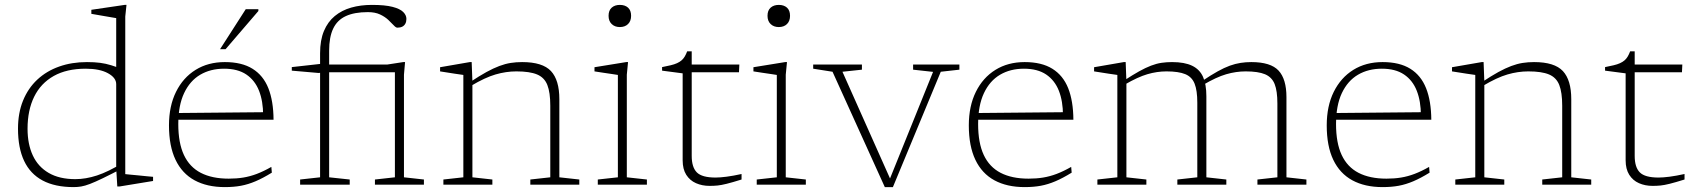

<svg xmlns="http://www.w3.org/2000/svg" viewBox="-20 -754 6914 784"><path d="M454.5 -410.5Q454.5 -436.5 420.8 -455Q387 -473.5 330 -473.5Q252.5 -473.5 199.5 -443.8Q146.5 -414 119.5 -359Q92.5 -304 92.5 -228Q92.5 -165.5 114 -119.2Q135.5 -73 179 -47.8Q222.5 -22.5 287.5 -22.5Q330 -22.5 376 -37.5Q422 -52.5 482.5 -89.5V-68Q432.5 -42 400.5 -26.5Q368.5 -11 347.5 -3Q326.5 5 311.5 7.5Q296.5 10 281 10Q204.5 10 154 -17Q103.5 -44 78.5 -97Q53.5 -150 53.5 -228.5Q53.5 -292.5 74 -343Q94.5 -393.5 132.2 -428.8Q170 -464 221.5 -482.2Q273 -500.5 335 -500.5Q365.5 -500.5 388.5 -497.5Q411.5 -494.5 434.2 -487.5Q457 -480.5 485.5 -469L454.5 -439.5V-680Q448.5 -681 429.8 -684.2Q411 -687.5 389.2 -691.2Q367.5 -695 353 -697.5V-714L489 -734H496.5L491.5 -686.5V-43Q496 -42.5 511 -41Q526 -39.5 545 -37.8Q564 -36 580.5 -34.2Q597 -32.5 605 -32V-15L468 7.5H459L454.5 -66Z M898 -500.5Q967.5 -500.5 1011.2 -473.2Q1055 -446 1075.8 -393.8Q1096.5 -341.5 1097 -265H706.5L703 -292.5L1076.5 -296L1054.5 -282.5Q1054.5 -340.5 1037.8 -383.2Q1021 -426 985.8 -449.8Q950.5 -473.5 895 -473.5Q839.5 -473.5 797.5 -448.8Q755.5 -424 731.8 -373.8Q708 -323.5 708 -247Q708 -170.5 731 -121.2Q754 -72 800 -48.2Q846 -24.5 914 -24.5Q946 -24.5 973.5 -29Q1001 -33.5 1028.8 -44Q1056.5 -54.5 1088 -72.5L1090 -49Q1053.5 -26.5 1023.5 -13.8Q993.5 -1 964 4.5Q934.5 10 898 10Q825.5 10 774.5 -17.8Q723.5 -45.5 696.8 -101.5Q670 -157.5 670 -242Q670 -321 698.8 -379Q727.5 -437 778.8 -468.8Q830 -500.5 898 -500.5ZM878.5 -553 983.5 -716.5H1035V-709L901 -553Z M1610.5 -459H1308.5L1281 -456L1171.5 -465.5V-480L1288 -493L1306.5 -490.5H1561.5L1626.5 -500.5H1634L1629.5 -449V-30L1711 -21V0H1511V-21L1592.5 -30V-474ZM1324 -30 1408 -21V0H1205.5V-21L1287 -30V-536.5Q1287 -590 1302.8 -627.5Q1318.5 -665 1347 -688.5Q1375.5 -712 1414 -723Q1452.5 -734 1498.5 -734Q1552 -734 1582.8 -726Q1613.5 -718 1626.5 -705Q1639.5 -692 1639.5 -677Q1639.5 -665.5 1635.2 -657.5Q1631 -649.5 1622.8 -645.2Q1614.5 -641 1602.5 -641Q1596.5 -641 1587.8 -650.5Q1579 -660 1565.5 -672.8Q1552 -685.5 1531.8 -695Q1511.5 -704.5 1482 -704.5Q1427 -704.5 1392 -688.2Q1357 -672 1340.5 -637.2Q1324 -602.5 1324 -547Z M1909 -421.5V-30L1990.5 -21V0H1790.5V-21L1872 -30V-448Q1864 -449 1837.5 -453Q1811 -457 1777 -462.5V-479.5L1898.5 -500.5H1906ZM2145.5 -21 2227 -30V-322.5Q2227 -376.5 2215 -407Q2203 -437.5 2173 -450Q2143 -462.5 2088.5 -462.5Q2046.5 -462.5 2003.5 -450Q1960.5 -437.5 1903.5 -403.5L1900 -419Q1937.5 -444 1966.2 -459.8Q1995 -475.5 2019 -484.5Q2043 -493.5 2065.2 -497Q2087.5 -500.5 2112 -500.5Q2195.5 -500.5 2229.8 -463.8Q2264 -427 2264 -349V-30L2345.5 -21V0H2145.5Z M2511 -643.5Q2490.5 -643.5 2477.8 -655.8Q2465 -668 2465 -689.5Q2465 -711.5 2477.8 -722.8Q2490.5 -734 2511 -734Q2532 -734 2544.5 -722.8Q2557 -711.5 2557 -689.5Q2557 -668 2544.5 -655.8Q2532 -643.5 2511 -643.5ZM2544.5 -500.5 2539.5 -449V-30L2621.5 -21V0H2421V-21L2503 -30V-448Q2497.5 -449 2480.5 -451.5Q2463.5 -454 2443.2 -457Q2423 -460 2407.5 -462.5V-479.5L2537 -500.5Z M2804.5 -117.5Q2804.5 -71 2825.5 -50Q2846.5 -29 2902 -29Q2920.5 -29 2947.2 -32.5Q2974 -36 3008 -43.5V-21Q2969.5 -9 2947.2 -3.5Q2925 2 2910 3.5Q2895 5 2877.5 5Q2847 5 2822 -6Q2797 -17 2782.2 -40.2Q2767.5 -63.5 2767.5 -99.5V-454.5L2683.5 -465.5V-480Q2703.5 -484 2718.5 -487.5Q2733.5 -491 2744.5 -496Q2755.5 -501 2763 -507.5Q2770.5 -514 2776 -523.2Q2781.5 -532.5 2786 -544.5H2804.5V-473ZM2780.5 -459V-490.5H2999L2997.5 -459Z M3160 -643.5Q3139.5 -643.5 3126.8 -655.8Q3114 -668 3114 -689.5Q3114 -711.5 3126.8 -722.8Q3139.5 -734 3160 -734Q3181 -734 3193.5 -722.8Q3206 -711.5 3206 -689.5Q3206 -668 3193.5 -655.8Q3181 -643.5 3160 -643.5ZM3193.5 -500.5 3188.5 -449V-30L3270.5 -21V0H3070V-21L3152 -30V-448Q3146.5 -449 3129.5 -451.5Q3112.5 -454 3092.2 -457Q3072 -460 3056.5 -462.5V-479.5L3186 -500.5Z M3821.5 -461 3626 10H3593L3379.5 -461L3300.5 -473.5V-490.5H3499.5V-469.5L3420 -461L3619.5 -13.5H3609.5L3790 -460.5L3708.5 -469.5V-490.5H3897.5V-469.5Z M4164 -500.5Q4233.5 -500.5 4277.2 -473.2Q4321 -446 4341.8 -393.8Q4362.5 -341.5 4363 -265H3972.5L3969 -292.5L4342.5 -296L4320.5 -282.5Q4320.5 -340.5 4303.8 -383.2Q4287 -426 4251.8 -449.8Q4216.5 -473.5 4161 -473.5Q4105.5 -473.5 4063.5 -448.8Q4021.5 -424 3997.8 -373.8Q3974 -323.5 3974 -247Q3974 -170.5 3997 -121.2Q4020 -72 4066 -48.2Q4112 -24.5 4180 -24.5Q4212 -24.5 4239.5 -29Q4267 -33.5 4294.8 -44Q4322.5 -54.5 4354 -72.5L4356 -49Q4319.5 -26.5 4289.5 -13.8Q4259.5 -1 4230 4.5Q4200.5 10 4164 10Q4091.5 10 4040.5 -17.8Q3989.5 -45.5 3962.8 -101.5Q3936 -157.5 3936 -242Q3936 -321 3964.8 -379Q3993.5 -437 4044.8 -468.8Q4096 -500.5 4164 -500.5Z M4579.5 -421.5V-30L4661 -21V0H4461V-21L4542.5 -30V-448Q4534.5 -449 4508 -453Q4481.5 -457 4447.5 -462.5V-479.5L4569 -500.5H4576.5ZM4906 -361V-30L4987.5 -21V0H4787.5V-21L4869 -30V-335Q4869 -384.5 4858 -412.2Q4847 -440 4819.8 -451.2Q4792.5 -462.5 4743 -462.5Q4704.5 -462.5 4665.2 -451Q4626 -439.5 4573.5 -409L4570.5 -425.5Q4605 -448 4631.5 -462.8Q4658 -477.5 4680.2 -486Q4702.5 -494.5 4723 -497.5Q4743.5 -500.5 4766 -500.5Q4817 -500.5 4848 -485.5Q4879 -470.5 4892.5 -439.8Q4906 -409 4906 -361ZM5233 -357.5V-30L5314.5 -21V0H5114.5V-21L5196 -30V-331.5Q5196 -382.5 5184.8 -410.8Q5173.5 -439 5145.5 -450.8Q5117.5 -462.5 5066.5 -462.5Q5027 -462.5 4986.8 -450.8Q4946.5 -439 4893 -407.5L4890 -424Q4925 -447.5 4952 -462.5Q4979 -477.5 5001.8 -485.8Q5024.5 -494 5045.8 -497.2Q5067 -500.5 5089.5 -500.5Q5168.5 -500.5 5200.8 -465.8Q5233 -431 5233 -357.5Z M5625.5 -500.5Q5695 -500.5 5738.8 -473.2Q5782.5 -446 5803.2 -393.8Q5824 -341.5 5824.5 -265H5434L5430.5 -292.5L5804 -296L5782 -282.5Q5782 -340.5 5765.2 -383.2Q5748.5 -426 5713.2 -449.8Q5678 -473.5 5622.5 -473.5Q5567 -473.5 5525 -448.8Q5483 -424 5459.2 -373.8Q5435.5 -323.5 5435.5 -247Q5435.5 -170.5 5458.5 -121.2Q5481.5 -72 5527.5 -48.2Q5573.5 -24.5 5641.5 -24.5Q5673.5 -24.5 5701 -29Q5728.5 -33.5 5756.2 -44Q5784 -54.5 5815.5 -72.5L5817.5 -49Q5781 -26.5 5751 -13.8Q5721 -1 5691.5 4.5Q5662 10 5625.5 10Q5553 10 5502 -17.8Q5451 -45.5 5424.2 -101.5Q5397.5 -157.5 5397.5 -242Q5397.5 -321 5426.2 -379Q5455 -437 5506.2 -468.8Q5557.5 -500.5 5625.5 -500.5Z M6041 -421.5V-30L6122.5 -21V0H5922.5V-21L6004 -30V-448Q5996 -449 5969.5 -453Q5943 -457 5909 -462.5V-479.5L6030.5 -500.5H6038ZM6277.5 -21 6359 -30V-322.5Q6359 -376.5 6347 -407Q6335 -437.5 6305 -450Q6275 -462.5 6220.5 -462.5Q6178.5 -462.5 6135.5 -450Q6092.5 -437.5 6035.5 -403.5L6032 -419Q6069.5 -444 6098.2 -459.8Q6127 -475.5 6151 -484.5Q6175 -493.5 6197.2 -497Q6219.5 -500.5 6244 -500.5Q6327.5 -500.5 6361.8 -463.8Q6396 -427 6396 -349V-30L6477.5 -21V0H6277.5Z M6655 -117.5Q6655 -71 6676 -50Q6697 -29 6752.5 -29Q6771 -29 6797.8 -32.5Q6824.5 -36 6858.5 -43.5V-21Q6820 -9 6797.8 -3.5Q6775.5 2 6760.5 3.5Q6745.5 5 6728 5Q6697.5 5 6672.5 -6Q6647.5 -17 6632.8 -40.2Q6618 -63.5 6618 -99.5V-454.5L6534 -465.5V-480Q6554 -484 6569 -487.5Q6584 -491 6595 -496Q6606 -501 6613.5 -507.5Q6621 -514 6626.5 -523.2Q6632 -532.5 6636.5 -544.5H6655V-473ZM6631 -459V-490.5H6849.5L6848 -459Z"/></svg>

Font: Newsreader 9pt ExtraLight
Style: Regular
Weight: 250
Designer: Hugues Gentile
Foundry: Production Type
Version: Version 1.003